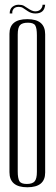

<svg xmlns="http://www.w3.org/2000/svg" viewBox="-20 -787 236 812"><path d="M171 -642Q171 -706 95.5 -706Q20 -706 20 -644V-59Q20 5 95.5 5Q171 5 171 -57ZM136 -638V-60Q136 -31 126.5 -20Q117 -9 93 -9Q69 -9 62 -21Q55 -33 55 -62V-641Q55 -670 64.5 -680.5Q74 -691 98 -691Q122 -691 129 -679.5Q136 -668 136 -638ZM171 -767Q168 -730 130 -730Q112 -730 98 -739.5Q84 -749 77 -753.5Q70 -758 59 -758Q40 -758 34 -744Q31 -738 32 -730H21Q21 -749 32.5 -758Q44 -767 58.5 -767Q73 -767 81 -762.5Q89 -758 96 -753Q116 -739 129 -739Q148 -739 156 -753Q160 -759 160 -767Z"/></svg>

Font: Dorsa
Style: Regular
Weight: 400
Version: Version 1.002